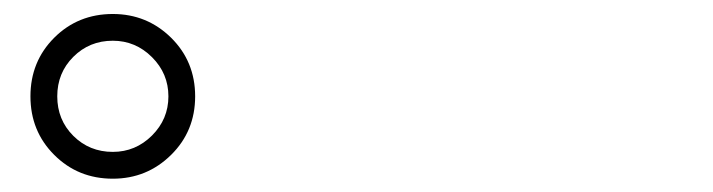

<svg xmlns="http://www.w3.org/2000/svg" viewBox="-20 -869 1040 280"><path d="M144.5 -608.4Q93.8 -608.4 59.1 -643.1Q24.4 -677.7 24.4 -728.5Q24.4 -779.3 59.1 -814Q93.8 -848.6 144.5 -848.6Q194.3 -848.6 229.5 -814Q264.6 -779.3 264.6 -728.5Q264.6 -677.7 229.5 -643.1Q194.3 -608.4 144.5 -608.4ZM144.5 -809.6Q110.4 -809.6 86.9 -786.1Q63.5 -762.7 63.5 -728.5Q63.5 -694.3 86.9 -670.9Q110.4 -647.5 144.5 -647.5Q177.7 -647.5 201.7 -671.4Q225.6 -695.3 225.6 -728.5Q225.6 -761.7 201.7 -785.6Q177.7 -809.6 144.5 -809.6Z"/></svg>

Font: GenYoMin TW TTF SemiBold
Style: Regular
Weight: 600
Version: Version 1.300